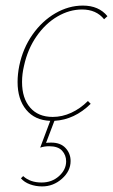

<svg xmlns="http://www.w3.org/2000/svg" viewBox="-20 -430 405 688"><path d="M365 -372 353 -361Q325 -396 274 -396Q229 -396 186 -371Q143 -346 111 -300Q79 -254 66 -194Q59 -165 59 -136Q59 -78 88 -44.5Q117 -11 169 -11Q203 -11 235.5 -26Q268 -41 295 -68L305 -58Q247 -1 175 3L145 82Q151 81 164 81Q197 81 215 100.5Q233 120 233 147Q233 183 202 210.5Q171 238 131 238Q108 238 87.5 230.5Q67 223 55 209L63 201Q88 224 129 224Q166 224 191.5 201Q217 178 217 148Q217 126 202.5 110Q188 94 156 94Q139 94 124 99L160 3Q105 1 74 -36.5Q43 -74 43 -136Q43 -164 49 -194Q62 -257 96.5 -306Q131 -355 178.5 -382.5Q226 -410 277 -410Q334 -410 365 -372Z"/></svg>

Font: Ysabeau Thin
Style: Italic
Weight: 200
Italic angle: -12°
Designer: Christian Thalmann (Catharsis Fonts)
Version: Version 0.003